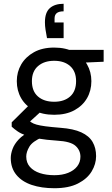

<svg xmlns="http://www.w3.org/2000/svg" viewBox="-20 -765 595 1017"><path d="M268 232Q200 232 148 214.5Q96 197 66.5 161Q37 125 37 72Q37 50 46.5 24Q56 -2 79.5 -27Q103 -52 146 -72L204 -38Q152 -16 135.5 12Q119 40 119 64Q119 97 138.5 119Q158 141 191.5 152Q225 163 268 163Q310 163 341 150.5Q372 138 389 116Q406 94 406 65Q406 31 380 7.5Q354 -16 282 -20Q223 -24 183.5 -31Q144 -38 117.5 -47.5Q91 -57 73.5 -69Q56 -81 42 -94V-117L140 -214L212 -188L112 -97L125 -132Q136 -124 146 -117Q156 -110 173.5 -105Q191 -100 221 -96Q251 -92 301 -88Q369 -83 410.5 -64Q452 -45 470.5 -13Q489 19 489 62Q489 104 465.5 143Q442 182 393 207Q344 232 268 232ZM267 -157Q204 -157 159.5 -181Q115 -205 92 -245Q69 -285 69 -335Q69 -384 92.5 -424Q116 -464 160 -488.5Q204 -513 267 -513Q330 -513 374 -488.5Q418 -464 441 -424Q464 -384 464 -335Q464 -285 441 -245Q418 -205 374 -181Q330 -157 267 -157ZM267 -226Q320 -226 351.5 -254Q383 -282 383 -335Q383 -387 351.5 -415Q320 -443 267 -443Q214 -443 181.5 -415Q149 -387 149 -335Q149 -282 181 -254Q213 -226 267 -226ZM348 -430 323 -501H529V-438ZM317 -745V-705Q292 -705 280.5 -695.5Q269 -686 269 -667V-646H317V-563H229Q224 -589 221 -608.5Q218 -628 218 -647Q218 -699 244 -722Q270 -745 317 -745Z"/></svg>

Font: DM Sans 18pt
Style: Regular
Weight: 400
Designer: Colophon Foundry, Jonny Pinhorn
Foundry: Colophon Foundry
Version: Version 4.004;gftools[0.9.30]